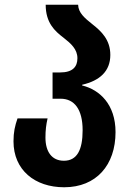

<svg xmlns="http://www.w3.org/2000/svg" viewBox="-20 -781 550 811"><path d="M251 10C387 10 468 -84 468 -223C468 -340 401 -402 327 -420V-423C401 -440 446 -480 446 -549C446 -613 408 -649 371 -678C337 -705 311 -727 310 -761H173C173 -685 211 -650 248 -622C280 -597 307 -573 307 -535C307 -499 287 -475 234 -475H202V-364H236C295 -364 329 -318 329 -231C329 -147 305 -102 250 -102C199 -102 172 -140 172 -200C172 -231 175 -255 181 -281H54C43 -249 37 -223 37 -184C37 -63 127 10 251 10Z"/></svg>

Font: Noto Sans Georgian Condensed Bold
Style: Regular
Weight: 700
Width: 3
Designer: Monotype Design Team, Akaki Razmadze
Foundry: Google LLC
Version: Version 2.005